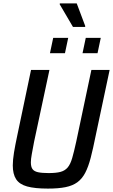

<svg xmlns="http://www.w3.org/2000/svg" viewBox="-20 -1098 663 1126"><path d="M261 8Q184 8 139 -4.5Q94 -17 74.5 -47Q55 -77 55 -128Q55 -160 62 -203Q69 -246 81 -302L162 -688H270L180 -267Q172 -224 166.5 -194.5Q161 -165 161 -146Q161 -120 170.5 -106.5Q180 -93 203 -88Q226 -83 265 -83Q309 -83 335 -90Q361 -97 377 -116Q393 -135 403.5 -171.5Q414 -208 427 -267L516 -688H623L541 -302Q526 -227 512 -173Q498 -119 479.5 -84Q461 -49 433.5 -29Q406 -9 364.5 -0.5Q323 8 261 8ZM464 -786 483 -876H571L552 -786ZM273 -786 292 -876H380L361 -786ZM408 -940 330 -1073 331 -1078H430L480 -945L479 -940Z"/></svg>

Font: Saira SemiCondensed Medium
Style: Italic
Weight: 500
Width: 4
Italic angle: -12°
Designer: Hector Gatti with collaboration of the Omnibus-Type team
Foundry: Omnibus-Type
Version: Version 1.101